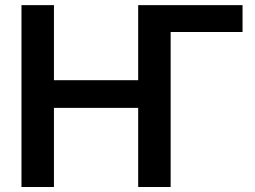

<svg xmlns="http://www.w3.org/2000/svg" viewBox="-20 -748 1021 768"><path d="M950.2 -727.5V-620.1H637.2L537.1 -727.5ZM65.9 0V-727.5H195.8V-427.2H532.7V-727.5H662.6V0H532.7V-316.4H195.8V0Z"/></svg>

Font: Inter 24pt SemiBold
Style: Regular
Weight: 600
Designer: Rasmus Andersson
Foundry: rsms
Version: Version 4.001;git-66647c0bb